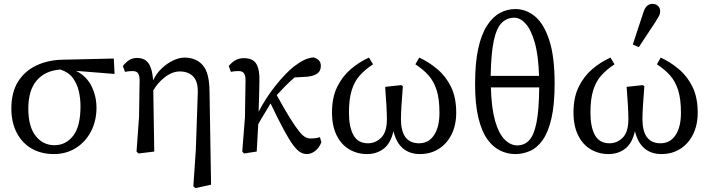

<svg xmlns="http://www.w3.org/2000/svg" viewBox="-20 -787 3692 997"><path d="M260 13Q193 13 143.5 -16Q94 -45 66.5 -98.5Q39 -152 39 -223Q39 -308 74 -363.5Q109 -419 170 -447.5Q231 -476 307 -477L571 -483L575 -403L375 -419Q430 -391 455.5 -339Q481 -287 481 -228Q481 -159 452.5 -104.5Q424 -50 374 -18.5Q324 13 260 13ZM127 -223Q127 -130 165 -81.5Q203 -33 263 -33Q322 -33 360 -82Q398 -131 398 -235Q398 -276 389 -314.5Q380 -353 357.5 -383Q335 -413 293 -426Q214 -420 170.5 -369Q127 -318 127 -223Z M984 180 997 -11 1007 -304Q1009 -363 983.5 -389.5Q958 -416 914 -416Q875 -416 836.5 -386.5Q798 -357 776 -317L781 0L699 10L689 0L702 -181L705 -370Q705 -393 697.5 -405.5Q690 -418 668 -418Q658 -418 648.5 -417Q639 -416 629 -414L618 -444Q633 -463 650 -474.5Q667 -486 692 -486Q732 -486 751.5 -458Q771 -430 775 -370Q793 -407 821 -433Q849 -459 880 -473.5Q911 -488 938 -488Q997 -488 1032 -449.5Q1067 -411 1068 -313L1076 172L994 190Z M1247 10 1238 0 1252 -179 1255 -370Q1255 -393 1247.5 -405.5Q1240 -418 1218 -418Q1208 -418 1198 -417Q1188 -416 1179 -414L1168 -444Q1183 -463 1202 -474Q1221 -485 1246 -485Q1294 -485 1311.5 -454.5Q1329 -424 1327 -365Q1326 -333 1325.5 -291Q1325 -249 1323 -207Q1361 -280 1411 -342.5Q1461 -405 1504 -440Q1534 -463 1557.5 -474.5Q1581 -486 1607 -489Q1624 -485 1635 -474.5Q1646 -464 1646 -444Q1646 -417 1625 -403.5Q1604 -390 1566 -388L1510 -385Q1485 -364 1462.5 -341Q1440 -318 1417 -293Q1458 -218 1486 -173.5Q1514 -129 1532.5 -106Q1551 -83 1564.5 -75.5Q1578 -68 1591 -68Q1624 -68 1641 -75L1649 -49Q1638 -20 1617 -3.5Q1596 13 1573 13Q1557 13 1540.5 4Q1524 -5 1503.5 -32Q1483 -59 1454.5 -111.5Q1426 -164 1385 -250Q1369 -222 1353.5 -197.5Q1338 -173 1321 -142Q1319 -107 1317 -71Q1315 -35 1313 0Z M1886 13Q1835 13 1793.5 -11.5Q1752 -36 1728 -84.5Q1704 -133 1704 -203Q1704 -281 1731 -336Q1758 -391 1801.5 -428Q1845 -465 1896 -488L1917 -453Q1877 -427 1849 -396Q1821 -365 1806.5 -319Q1792 -273 1792 -202Q1792 -127 1815.5 -85Q1839 -43 1891 -43Q1930 -43 1959.5 -72Q1989 -101 1989 -169Q1989 -221 1980 -336L2063 -345L2072 -340Q2068 -289 2065 -243Q2062 -197 2062 -169Q2062 -43 2156 -43Q2206 -43 2234 -85.5Q2262 -128 2262 -201Q2262 -274 2247 -320Q2232 -366 2204.5 -396.5Q2177 -427 2137 -453L2157 -488Q2207 -465 2251 -428Q2295 -391 2322 -336Q2349 -281 2349 -202Q2349 -138 2325 -89.5Q2301 -41 2258.5 -14Q2216 13 2160 13Q2108 13 2073 -16Q2038 -45 2023 -106Q2009 -43 1972.5 -15Q1936 13 1886 13Z M2655 13Q2615 13 2577.5 -5Q2540 -23 2510.5 -64Q2481 -105 2464 -175.5Q2447 -246 2447 -351Q2447 -461 2463.5 -535.5Q2480 -610 2509.5 -655Q2539 -700 2576.5 -720Q2614 -740 2656 -740Q2712 -740 2758 -702Q2804 -664 2832 -579Q2860 -494 2860 -353Q2860 -244 2843.5 -172.5Q2827 -101 2798.5 -60.5Q2770 -20 2733 -3.5Q2696 13 2655 13ZM2651 -695Q2613 -695 2586 -669Q2559 -643 2544.5 -577.5Q2530 -512 2528 -393H2779Q2776 -499 2757 -565.5Q2738 -632 2710 -663.5Q2682 -695 2651 -695ZM2666 -32Q2702 -32 2727 -57.5Q2752 -83 2765.5 -148.5Q2779 -214 2780 -333H2529Q2532 -225 2551 -159Q2570 -93 2600.5 -62.5Q2631 -32 2666 -32Z M3140 13Q3089 13 3047.5 -11.5Q3006 -36 2982 -84.5Q2958 -133 2958 -203Q2958 -281 2985 -336Q3012 -391 3055.5 -428Q3099 -465 3150 -488L3171 -453Q3131 -427 3103 -396Q3075 -365 3060.5 -319Q3046 -273 3046 -202Q3046 -127 3069.5 -85Q3093 -43 3145 -43Q3184 -43 3213.5 -72Q3243 -101 3243 -169Q3243 -221 3234 -336L3317 -345L3326 -340Q3322 -289 3319 -243Q3316 -197 3316 -169Q3316 -43 3410 -43Q3460 -43 3488 -85.5Q3516 -128 3516 -201Q3516 -274 3501 -320Q3486 -366 3458.5 -396.5Q3431 -427 3391 -453L3411 -488Q3461 -465 3505 -428Q3549 -391 3576 -336Q3603 -281 3603 -202Q3603 -138 3579 -89.5Q3555 -41 3512.5 -14Q3470 13 3414 13Q3362 13 3327 -16Q3292 -45 3277 -106Q3263 -43 3226.5 -15Q3190 13 3140 13ZM3266 -556 3322 -726Q3330 -749 3342 -758Q3354 -767 3367 -767Q3385 -767 3396.5 -756.5Q3408 -746 3408 -729Q3408 -716 3403 -706Q3398 -696 3386 -677L3297 -542Z"/></svg>

Font: Source Serif 4
Style: Regular
Weight: 400
Designer: Frank Grießhammer
Foundry: Adobe
Version: Version 4.005;hotconv 1.1.0;makeotfexe 2.6.0